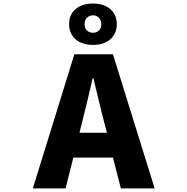

<svg xmlns="http://www.w3.org/2000/svg" viewBox="-20 -1045 1040 1065"><path d="M496.1 -960Q475.6 -960 462.4 -946.3Q449.2 -932.6 449.2 -911.1Q449.2 -888.7 462.4 -876Q475.6 -863.3 496.1 -863.3Q515.6 -863.3 528.8 -876Q542 -888.7 542 -911.1Q542 -932.6 528.8 -946.3Q515.6 -960 496.1 -960ZM496.1 -795.9Q435.5 -795.9 399.4 -827.1Q363.3 -858.4 363.3 -911.1Q363.3 -963.9 399.4 -994.6Q435.5 -1025.4 496.1 -1025.4Q555.7 -1025.4 591.8 -994.6Q627.9 -963.9 627.9 -911.1Q627.9 -858.4 591.8 -827.1Q555.7 -795.9 496.1 -795.9ZM420.9 -308.6H573.2L556.6 -372.1Q545.9 -411.1 526.4 -493.7Q506.8 -576.2 498 -611.3H494.1Q474.6 -523.4 436.5 -372.1ZM650.4 0 606.4 -170.9H386.7L343.8 0H162.1L392.6 -744.1H606.4L837.9 0Z"/></svg>

Font: Gen Shin Gothic Monospace Heavy
Style: Bold
Weight: 800
Designer: [Source Han Sans]
Ryoko NISHIZUKA  (kana & ideographs); Paul D. Hunt (Latin, Greek & Cyrillic); Wenlong ZHANG  (bopomofo
Version: Version 1.002.20150607